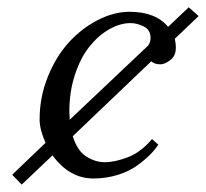

<svg xmlns="http://www.w3.org/2000/svg" viewBox="-20 -474 561 523"><path d="M169.9 -147.9 383.8 -350.1 384.8 -352.1Q390.1 -359.4 390.1 -371.1Q390.1 -392.6 371.6 -401.9Q353 -411.1 335.9 -411.1Q307.1 -411.1 277.6 -394.3Q248 -377.4 223.9 -347.4Q199.7 -317.4 184.3 -271Q168.9 -224.6 168.9 -170.9Q168.9 -167 169.4 -159.2Q169.9 -151.4 169.9 -147.9ZM438 -400.9 494.1 -454.1 521 -430.2 456.1 -368.2Q459 -356.4 459 -344.2Q459 -321.8 443.8 -310.3Q428.7 -298.8 417 -298.8Q400.4 -298.8 392.1 -307.1L178.2 -103Q190.4 -63.5 214.8 -47.9Q239.3 -32.2 265.1 -32.2Q293.9 -32.2 329.3 -46.1Q364.7 -60.1 394 -95.2L411.1 -80.1Q402.8 -66.9 389.6 -53.5Q376.5 -40 354.7 -23.9Q333 -7.8 301.3 2.2Q269.5 12.2 233.9 12.2Q169.4 12.2 123 -50.8L39.1 28.8L13.2 2L104 -85Q87.9 -121.1 87.9 -148.9Q87.9 -209 110.1 -264.4Q132.3 -319.8 167.2 -358.2Q202.1 -396.5 246.1 -419.2Q290 -441.9 333 -441.9Q403.8 -441.9 438 -400.9Z"/></svg>

Font: Common Serif Medium
Style: Italic
Weight: 500
Italic angle: -12°
Designer: Philipp H. Poll, Khaled Hosny
Foundry: Stefan Peev, Context Ltd.
Version: Version 1.026